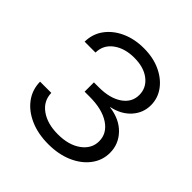

<svg xmlns="http://www.w3.org/2000/svg" viewBox="-150 -637 756 756"><g transform="rotate(45 227.5 -259.0)"><path d="M229.5 7.8Q170.9 7.8 126.7 -12Q82.5 -31.7 57.6 -65.7Q32.7 -99.6 32.2 -143.6H94.7Q95.7 -99.1 132.6 -72.8Q169.4 -46.4 228.5 -46.4Q288.6 -46.4 325.7 -73.5Q362.8 -100.6 362.8 -142.1Q362.8 -186 322.3 -212.9Q281.7 -239.7 212.4 -239.7H184.1V-291.5H212.4Q272.5 -291.5 309.1 -316.4Q345.7 -341.3 345.7 -382.8Q345.7 -422.4 313.7 -447.5Q281.7 -472.7 228 -472.7Q175.3 -472.7 140.6 -447.3Q106 -421.9 105.5 -378.9H44.9Q45.4 -422.4 69.6 -455.3Q93.8 -488.3 135 -507.1Q176.3 -525.9 228.5 -525.9Q280.8 -525.9 321 -507.1Q361.3 -488.3 384 -456.8Q406.7 -425.3 406.7 -386.7Q406.7 -343.8 377.7 -311.3Q348.6 -278.8 298.3 -268.1V-267.1Q357.4 -259.3 391.4 -223.9Q425.3 -188.5 425.3 -140.1Q425.3 -98.1 399.9 -64.5Q374.5 -30.8 330.3 -11.5Q286.1 7.8 229.5 7.8Z"/></g></svg>

Font: Inter Display Light
Style: Regular
Weight: 300
Designer: Rasmus Andersson
Foundry: rsms
Version: Version 4.000;git-a52131595